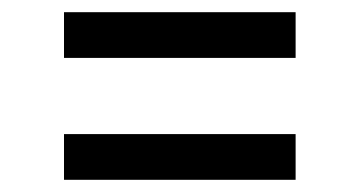

<svg xmlns="http://www.w3.org/2000/svg" viewBox="-20 -470 590 315"><path d="M85 -375V-450H465V-375ZM85 -175V-250H465V-175Z"/></svg>

Font: Share Tech
Style: Regular
Weight: 400
Designer: Ralph du Carrois
Foundry: Carrois Type Design
Version: Version 1.100